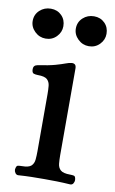

<svg xmlns="http://www.w3.org/2000/svg" viewBox="-79 -711 454 758"><g transform="rotate(10 148.0 -332.0)"><path d="M49 3Q42 3 37.5 -3.5Q33 -10 33 -17Q35 -32 41 -33.5Q47 -35 57 -35Q85 -35 95 -44.5Q105 -54 106.5 -70Q108 -86 108 -103V-332Q108 -350 106.5 -365.5Q105 -381 95 -390.5Q85 -400 57 -400Q48 -400 40.5 -402.5Q33 -405 33 -420Q33 -435 49 -438Q95 -445 119.5 -452Q144 -459 157 -464Q170 -469 180 -470Q188 -471 193.5 -467Q199 -463 199 -451V-103Q199 -86 200.5 -70Q202 -54 212.5 -44.5Q223 -35 251 -35Q260 -35 266.5 -33.5Q273 -32 274 -17Q274 -10 270 -3.5Q266 3 258 3Q229 1 204.5 0.5Q180 0 153 0Q126 0 102 0.5Q78 1 49 3ZM235 -547Q210 -547 191.5 -565Q173 -583 173 -607Q173 -633 191.5 -650Q210 -667 236 -667Q262 -667 279 -650Q296 -633 296 -607Q296 -583 278.5 -565Q261 -547 235 -547ZM62 -547Q37 -547 18.5 -565Q0 -583 0 -607Q0 -633 18.5 -650Q37 -667 63 -667Q89 -667 106 -650Q123 -633 123 -607Q123 -583 105.5 -565Q88 -547 62 -547Z"/></g></svg>

Font: Alice
Style: Regular
Weight: 400
Designer: Ksenia Yerulevich
Foundry: Cyreal (http://www.cyreal.org/)
Version: Version 2.003; ttfautohint (v1.8.3)